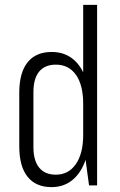

<svg xmlns="http://www.w3.org/2000/svg" viewBox="-20 -760 492 787"><path d="M191 7Q127 7 93 -35.5Q59 -78 59 -160V-380Q59 -462 93 -504.5Q127 -547 192 -547Q240 -547 274.5 -521.5Q309 -496 327.5 -448.5Q346 -401 346 -334V-209Q346 -143 327 -94.5Q308 -46 273.5 -19.5Q239 7 191 7ZM209 -44Q261 -44 291 -87.5Q321 -131 321 -207V-334Q321 -411 291.5 -453Q262 -495 209 -495Q164 -495 140.5 -466.5Q117 -438 117 -382V-157Q117 -102 140.5 -73Q164 -44 209 -44ZM321 -177V-740H378V0H345Z"/></svg>

Font: Pathway Extreme Condensed Thin
Style: Regular
Weight: 250
Width: 3
Version: Version 1.001;gftools[0.9.26]